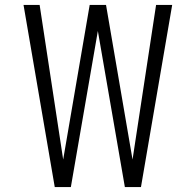

<svg xmlns="http://www.w3.org/2000/svg" viewBox="-20 -755 790 775"><path d="M201 0 75 -735H140L235 -111L342 -735H408L515 -111L610 -735H675L549 0H484L375 -630L266 0Z"/></svg>

Font: Iosevka Aile Custom Light
Style: Regular
Weight: 300
Designer: Belleve Invis
Foundry: Belleve Invis
Version: Version 17.0.2; ttfautohint (v1.8.3)